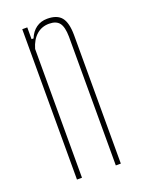

<svg xmlns="http://www.w3.org/2000/svg" viewBox="-120 -662 534 720"><g transform="rotate(-20 146.5 -302.5)"><path d="M60 0V-600H80V-553H88Q98 -578 116.8 -591.5Q135.5 -605 161 -605Q200 -605 217.2 -584Q234.5 -563 235 -514V0H215V-514Q214.5 -552.5 202 -568.8Q189.5 -585 161 -585Q132 -585 111 -566.8Q90 -548.5 80 -514V0Z"/></g></svg>

Font: Big Shoulders Thin
Style: Regular
Weight: 100
Designer: Patric King
Foundry: XO Type Co
Version: Version 2.002